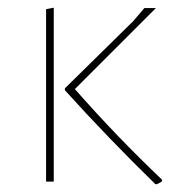

<svg xmlns="http://www.w3.org/2000/svg" viewBox="-20 -473 452 500"><path d="M100 0V-449L120 -453V0ZM386 -452 175 -241Q284 -117 402 -5V-1Q399 2 388 7L384 6Q263 -112 149 -238V-243L327 -418L356 -452Z"/></svg>

Font: Alegreya Sans Thin
Style: Regular
Weight: 100
Designer: Juan Pablo del Peral
Foundry: Huerta Tipografica
Version: Version 2.007